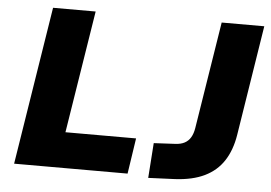

<svg xmlns="http://www.w3.org/2000/svg" viewBox="-51 -773 1204 853"><g transform="rotate(5 551.0 -347.0)"><path d="M40 0 152 -705H342L255 -159H570L546 0ZM639 11 650 -145 745 -150Q770 -151 787 -160Q804 -169 814 -186Q824 -203 828 -228L904 -705H1094L1016 -213Q1005 -145 974 -97.5Q943 -50 889.5 -24Q836 2 757 6Z"/></g></svg>

Font: Nunito Sans 8pt Black
Style: Italic
Weight: 900
Italic angle: -9°
Version: Version 3.101;gftools[0.9.27]